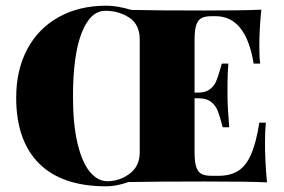

<svg xmlns="http://www.w3.org/2000/svg" viewBox="-20 -642 1000 676"><path d="M920 0Q855 -3 701 -3Q529 -3 432 -1Q390 14 354 14Q198 14 117.5 -66.5Q37 -147 37 -298Q37 -395 75.5 -468Q114 -541 186 -581.5Q258 -622 355 -622Q392 -622 443 -607Q538 -605 701 -605Q841 -605 900 -608Q893 -537 893 -480Q893 -441 896 -418H873Q846 -585 739 -585H726Q703 -585 690.5 -579Q678 -573 671.5 -555.5Q665 -538 665 -502V-316H678Q703 -316 718 -327Q733 -338 740 -353.5Q747 -369 755 -397L761 -418H784Q781 -384 781 -344V-306Q781 -267 787 -194H764Q754 -233 746.5 -252Q739 -271 723 -283.5Q707 -296 678 -296H665V-106Q665 -70 671.5 -52.5Q678 -35 690.5 -29Q703 -23 726 -23H749Q792 -23 819.5 -41Q847 -59 864.5 -99.5Q882 -140 893 -210H916Q913 -182 913 -138Q913 -77 920 0ZM472 -502Q472 -556 435 -580Q398 -604 351 -604Q298 -604 267.5 -526Q237 -448 237 -302Q237 -204 253 -137Q269 -70 296.5 -37Q324 -4 358 -4Q401 -4 436.5 -30.5Q472 -57 472 -106Z"/></svg>

Font: Playfair Display SC Black
Style: Regular
Weight: 900
Designer: Claus Eggers Sørensen
Foundry: Claus Eggers Sørensen
Version: Version 1.200; ttfautohint (v1.6)